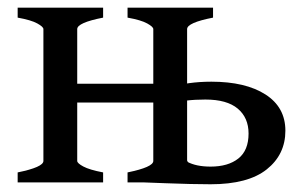

<svg xmlns="http://www.w3.org/2000/svg" viewBox="-20 -474 794 499"><path d="M131.3 -207.5V-256.3H406.2V-207.5ZM25.9 0V-25.9Q92.8 -39.6 92.8 -55.7V-398.4Q92.8 -404.3 76.9 -413.1Q61 -421.9 25.9 -428.2V-454.1H248V-428.2Q180.7 -415 180.7 -398.4V-55.7Q180.7 -49.8 196.5 -41.3Q212.4 -32.7 248 -25.9V0ZM311.5 0V-25.9Q378.4 -39.6 378.4 -55.7V-398.4Q378.4 -404.3 362.5 -413.1Q346.7 -421.9 311.5 -428.2V-454.1H533.7V-428.2Q466.3 -415 466.3 -398.4V-57.6Q466.3 -51.8 482.2 -42.2Q498 -32.7 533.7 -25.9V0ZM527.3 4.9Q505.4 4.9 474.1 4.2Q442.9 3.4 410.4 2.2Q377.9 1 352.1 0L466.3 -53.7Q489.7 -41 527.3 -41Q572.8 -41 599.4 -62Q626 -83 626 -127Q626 -168 597.9 -191.7Q569.8 -215.3 513.7 -215.3Q486.8 -215.3 464.4 -212.6Q441.9 -210 426.3 -207L422.4 -248.5Q443.4 -253.9 470.9 -257.8Q498.5 -261.7 529.3 -261.7Q618.2 -261.7 669.9 -228.5Q721.7 -195.3 721.7 -134.3Q721.7 -72.3 673.1 -33.7Q624.5 4.9 527.3 4.9Z"/></svg>

Font: Gentium Book Plus
Style: Regular
Weight: 400
Designer: Victor Gaultney, Annie Olsen, Iska Routamaa, Becca Hirsbrunner
Foundry: SIL International
Version: Version 6.101